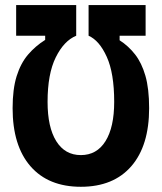

<svg xmlns="http://www.w3.org/2000/svg" viewBox="-20 -713 626 743"><path d="M154.8 -603.5 274.9 -574.7Q227.5 -555.2 195.8 -491.1Q164.1 -427.1 164.1 -318.8Q164.1 -220.6 197.7 -166.7Q231.4 -112.8 292.9 -112.8Q354.5 -112.8 388.2 -166.7Q421.9 -220.6 421.9 -318.9Q421.9 -429.7 393.1 -493.2Q364.3 -556.6 322.8 -574.7L442.9 -599.6V-557.1Q477.1 -535.2 502.7 -502.4Q528.3 -469.7 542.7 -419.7Q557.1 -369.6 557.1 -294.4Q557.1 -149.2 488.1 -69.7Q419 9.8 293 9.8Q167 9.8 97.9 -69.7Q28.8 -149.2 28.8 -294.4Q28.8 -368.2 44.4 -418.2Q60.1 -468.3 88.4 -501.5Q116.7 -534.7 154.8 -558.6ZM42.5 -693.4H274.9V-574.7H42.5ZM322.8 -693.4H543.5V-574.7H322.8Z"/></svg>

Font: Cascadia Mono
Style: Regular
Weight: 400
Monospace: yes
Designer: Aaron Bell
Foundry: Saja Typeworks
Version: Version 2404.023